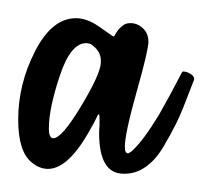

<svg xmlns="http://www.w3.org/2000/svg" viewBox="-20 -272 233 211"><path d="M180.2 -192.9Q180.2 -193.4 181.6 -193.4Q185.1 -193.4 189.2 -190.9Q193.4 -188.5 193.4 -185.1Q193.4 -184.1 192.4 -182.1Q190.9 -178.7 184.8 -162.6Q178.7 -146.5 173.1 -135.3Q167.5 -124 159.2 -110.1Q150.9 -96.2 140.1 -88.6Q129.4 -81.1 117.2 -81.1H115.7Q88.9 -81.1 88.9 -126Q88.9 -127.4 89.1 -130.4Q89.4 -133.3 89.4 -134.3V-141.1Q89.4 -146.5 88.4 -146.5Q87.9 -146.5 87.2 -145Q86.4 -143.6 84.7 -139.9Q83 -136.2 81.1 -133.3Q56.2 -86.4 32.7 -86.4Q23.4 -86.4 15.1 -93.3Q0 -105 0 -140.6Q0 -179.7 18.6 -215.8Q37.1 -252 63.5 -252Q74.7 -252 86.9 -244.1Q90.3 -241.7 93.5 -239.5Q96.7 -237.3 98.4 -236.1Q100.1 -234.9 101.6 -233.9Q103 -232.9 103.8 -232.4Q104.5 -231.9 105 -231.9Q105.5 -231.9 106.2 -233.4Q106.9 -234.9 109.1 -238Q111.3 -241.2 115.2 -244.1Q118.2 -246.6 123.5 -246.6Q130.9 -246.6 137 -241Q143.1 -235.4 143.1 -226.1Q143.1 -216.8 130.1 -170.9Q117.2 -125 117.2 -110.8Q117.2 -103.5 120.6 -103.5Q121.6 -103.5 125 -106Q137.7 -117.7 154.8 -146Q166.5 -166.5 180.2 -192.9ZM79.6 -223.6Q76.7 -224.6 74.7 -224.6Q57.6 -224.6 45.7 -188.7Q33.7 -152.8 33.7 -130.9Q33.7 -120.1 38.6 -120.1Q47.9 -120.1 68.8 -154.8Q89.8 -189.5 90.8 -202.6V-205.6Q90.8 -216.3 79.6 -223.6Z"/></svg>

Font: Sintesa 2
Style: 2
Weight: 400
Version: Version 001.000